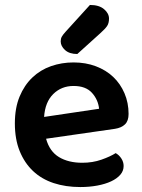

<svg xmlns="http://www.w3.org/2000/svg" viewBox="-20 -740 574 775"><path d="M166 -180Q180 -129 218 -106Q256 -83 312 -83Q354 -83 389.5 -95.5Q425 -108 447 -122Q461 -114 470 -100Q479 -86 479 -70Q479 -50 465.5 -34.5Q452 -19 428.5 -8Q405 3 373 9Q341 15 304 15Q245 15 196.5 -1Q148 -17 113.5 -49.5Q79 -82 59.5 -130Q40 -178 40 -242Q40 -304 59 -350Q78 -396 110.5 -427Q143 -458 186 -473Q229 -488 277 -488Q326 -488 367 -472.5Q408 -457 437 -429.5Q466 -402 482.5 -363.5Q499 -325 499 -280Q499 -252 484.5 -238Q470 -224 444 -220ZM277 -393Q228 -393 195 -360.5Q162 -328 158 -268L380 -301Q376 -338 351 -365.5Q326 -393 277 -393ZM343 -720Q380 -720 400 -703Q420 -686 420 -665Q420 -646 412 -634.5Q404 -623 385 -606L292 -522Q260 -522 242.5 -538Q225 -554 225 -573Q225 -584 229.5 -592Q234 -600 244 -611Z"/></svg>

Font: Baloo Bhai 2 SemiBold
Style: Regular
Weight: 600
Designer: Supriya Tembe, Noopur Datye and Ek Type
Foundry: Ek Type
Version: Version 1.640;PS 1.000;hotconv 16.6.51;makeotf.lib2.5.65220;